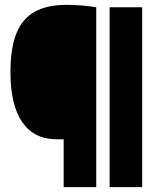

<svg xmlns="http://www.w3.org/2000/svg" viewBox="-20 -770 649 790"><path d="M242 -197H212Q120 -197 71.5 -267.5Q23 -338 23 -473Q23 -570 46.8 -630.8Q70.5 -691.5 121.2 -720.8Q172 -750 254 -750Q285 -750 318 -747.2Q351 -744.5 376 -740V0H242ZM431 0V-740H565V0Z"/></svg>

Font: Encode Sans Condensed Black
Style: Regular
Weight: 900
Width: 3
Designer: Multiple Designers
Foundry: Impallari Type
Version: Version 2.000